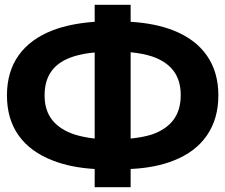

<svg xmlns="http://www.w3.org/2000/svg" viewBox="-20 -750 940 801"><path d="M375 31V-45Q275 -51 201 -80Q107 -116 58 -184.5Q9 -253 9 -352Q9 -451 58 -519.5Q107 -588 201 -624Q275 -652 375 -659V-730H525V-659Q626 -653 701 -624Q794 -588 842.5 -519Q891 -450 891 -352Q891 -255 843.5 -185.5Q796 -116 704 -80Q629 -50 525 -45V31ZM525 -172Q576 -177 614 -189Q674 -210 704 -250.5Q734 -291 734 -353Q734 -415 703.5 -455Q673 -495 613 -515Q575 -527 525 -532ZM375 -531Q327 -527 289 -515Q227 -496 196.5 -455.5Q166 -415 166 -352Q166 -289 198.5 -248.5Q231 -208 294 -188Q330 -177 375 -172Z"/></svg>

Font: Montserrat Z
Style: Bold
Weight: 700
Designer: Julieta Ulanovsky
Foundry: Julieta Ulanovsky
Version: Version 8.000